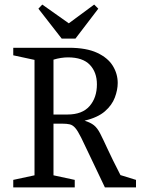

<svg xmlns="http://www.w3.org/2000/svg" viewBox="-20 -820 615 840"><path d="M38 0V-33L131 -53V-558L38 -578V-611H281Q358 -611 405 -589Q452 -567 473.5 -532Q495 -497 495 -457Q495 -427 482.5 -393.5Q470 -360 439 -333Q408 -306 350 -292Q376 -284 391 -272Q406 -260 418.5 -235.5Q431 -211 451 -167.5Q471 -124 507 -54L575 -33V0H439Q399 -83 374.5 -135.5Q350 -188 335 -218Q320 -248 309 -260.5Q298 -273 285 -276Q272 -279 252 -279H214V-53L307 -33V0ZM214 -319H275Q340 -319 372 -356Q404 -393 404 -451Q404 -504 373 -536.5Q342 -569 277 -569Q263 -569 246.5 -566.5Q230 -564 214 -559ZM250 -651 148 -782 165 -800 281 -718 392 -800 410 -782 310 -651Z"/></svg>

Font: Manuale
Style: Regular
Weight: 400
Designer: Eduardo Tunni / Pablo Cosgaya
Foundry: Eduardo Tunni / Pablo Cosgaya
Version: Version 1.002